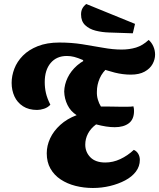

<svg xmlns="http://www.w3.org/2000/svg" viewBox="-20 -916 793 957"><path d="M443 21Q398 21 356.5 10.5Q315 0 282.5 -21.5Q250 -43 231.5 -75.5Q213 -108 213 -152Q213 -190 230 -226.5Q247 -263 280.5 -293.5Q314 -324 362 -342Q332 -361 316.5 -392.5Q301 -424 300 -460Q301 -495 317 -528.5Q333 -562 364 -589.5Q395 -617 439 -631L522 -583Q491 -558 477 -525.5Q463 -493 463 -460Q462 -440 467.5 -420.5Q473 -401 483 -385Q498 -385 515.5 -385Q533 -385 550.5 -384.5Q568 -384 580 -384Q597 -384 615 -384Q633 -384 645 -386Q647 -380 647.5 -374Q648 -368 648 -363Q648 -321 622 -301.5Q596 -282 552 -282Q531 -282 508.5 -285.5Q486 -289 459 -296Q432 -276 418.5 -250Q405 -224 405 -195Q405 -158 430.5 -132Q456 -106 505 -106Q543 -106 579.5 -123Q616 -140 647 -169Q661 -163 669 -149.5Q677 -136 677 -119Q677 -87 657.5 -61Q638 -35 604 -17Q570 1 528.5 11Q487 21 443 21ZM165 -368Q123 -368 94.5 -386.5Q66 -405 52 -435.5Q38 -466 38 -503Q38 -538 51.5 -573.5Q65 -609 94 -638.5Q123 -668 168.5 -686Q214 -704 276 -704Q336 -704 390 -695.5Q444 -687 493.5 -678Q543 -669 586 -669Q625 -669 658 -679Q691 -689 721 -717Q736 -704 744.5 -684.5Q753 -665 753 -644Q753 -620 740.5 -597Q728 -574 701 -559Q674 -544 632 -544Q593 -544 552.5 -554Q512 -564 472.5 -579.5Q433 -595 396 -611L393 -617Q367 -628 349.5 -632.5Q332 -637 313 -637Q262 -637 232.5 -602Q203 -567 203 -507Q203 -478 209 -452Q215 -426 231 -394Q218 -380 199.5 -374Q181 -368 165 -368ZM642 -750 524 -754Q489 -755 457 -763Q425 -771 404.5 -790.5Q384 -810 384 -844Q384 -862 391 -874.5Q398 -887 410 -896L653 -797Z"/></svg>

Font: Sansita Swashed Light
Style: Bold
Weight: 700
Version: Version 1.003